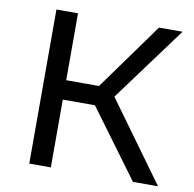

<svg xmlns="http://www.w3.org/2000/svg" viewBox="-79 -780 868 859"><g transform="rotate(10 355.5 -350.0)"><path d="M580 0 353 -308H207V0H109V-700H207V-396H356L575 -700H682L432 -361L694 0Z"/></g></svg>

Font: Montserrat Medium
Style: Regular
Weight: 500
Designer: Julieta Ulanovsky
Foundry: Julieta Ulanovsky
Version: Version 9.000; ttfautohint (v1.8.4.7-5d5b)